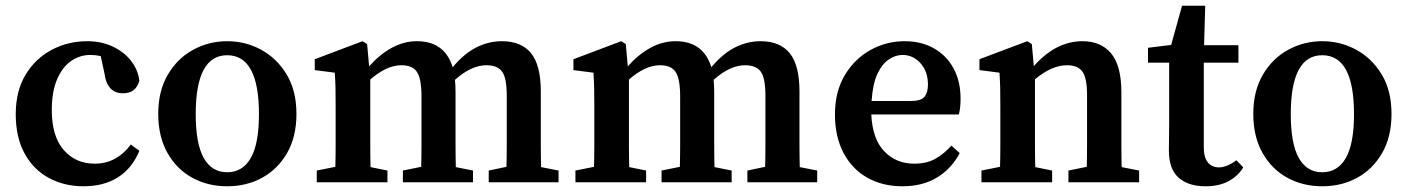

<svg xmlns="http://www.w3.org/2000/svg" viewBox="-20 -637 4920 671"><path d="M272 14Q204 14 150 -15.5Q96 -45 65.5 -101.5Q35 -158 35 -238Q35 -319 69.5 -376Q104 -433 161 -463Q218 -493 285 -493Q334 -493 373.5 -474.5Q413 -456 437.5 -425Q462 -394 467 -355Q455 -311 410 -311Q354 -311 345 -381L332 -441Q323 -443 314 -444Q305 -445 296 -445Q260 -445 229.5 -424.5Q199 -404 180 -361Q161 -318 161 -252Q161 -161 202.5 -113Q244 -65 311 -65Q351 -65 383 -83Q415 -101 437 -132L467 -110Q442 -49 392.5 -17.5Q343 14 272 14Z M774 14Q706 14 651.5 -16Q597 -46 565 -103Q533 -160 533 -239Q533 -319 566.5 -376Q600 -433 655 -463Q710 -493 774 -493Q838 -493 893 -463Q948 -433 982 -376.5Q1016 -320 1016 -239Q1016 -159 983.5 -102.5Q951 -46 896.5 -16Q842 14 774 14ZM774 -35Q828 -35 856.5 -85Q885 -135 885 -238Q885 -444 774 -444Q664 -444 664 -238Q664 -135 692 -85Q720 -35 774 -35Z M1087 0V-41L1152 -54Q1153 -91 1153 -134.5Q1153 -178 1153 -210V-263Q1153 -304 1152.5 -328.5Q1152 -353 1150 -383L1080 -392V-430L1247 -493L1263 -483L1270 -405Q1306 -446 1348.5 -469.5Q1391 -493 1437 -493Q1534 -493 1562 -402Q1602 -450 1645 -471.5Q1688 -493 1734 -493Q1802 -493 1836 -451Q1870 -409 1870 -317V-210Q1870 -176 1870 -133.5Q1870 -91 1871 -53L1932 -41V0H1688V-41L1750 -54Q1751 -91 1751 -133.5Q1751 -176 1751 -210V-302Q1751 -365 1734.5 -387Q1718 -409 1680 -409Q1627 -409 1570 -358Q1571 -348 1571.5 -337Q1572 -326 1572 -314V-210Q1572 -176 1572 -133.5Q1572 -91 1573 -53L1633 -41V0H1388V-41L1452 -54Q1453 -91 1453 -133.5Q1453 -176 1453 -210V-300Q1453 -361 1437.5 -385Q1422 -409 1383 -409Q1355 -409 1327.5 -395.5Q1300 -382 1274 -359V-210Q1274 -177 1274 -134Q1274 -91 1275 -53L1334 -41V0Z M1991 0V-41L2056 -54Q2057 -91 2057 -134.5Q2057 -178 2057 -210V-263Q2057 -304 2056.5 -328.5Q2056 -353 2054 -383L1984 -392V-430L2151 -493L2167 -483L2174 -405Q2210 -446 2252.5 -469.5Q2295 -493 2341 -493Q2438 -493 2466 -402Q2506 -450 2549 -471.5Q2592 -493 2638 -493Q2706 -493 2740 -451Q2774 -409 2774 -317V-210Q2774 -176 2774 -133.5Q2774 -91 2775 -53L2836 -41V0H2592V-41L2654 -54Q2655 -91 2655 -133.5Q2655 -176 2655 -210V-302Q2655 -365 2638.5 -387Q2622 -409 2584 -409Q2531 -409 2474 -358Q2475 -348 2475.5 -337Q2476 -326 2476 -314V-210Q2476 -176 2476 -133.5Q2476 -91 2477 -53L2537 -41V0H2292V-41L2356 -54Q2357 -91 2357 -133.5Q2357 -176 2357 -210V-300Q2357 -361 2341.5 -385Q2326 -409 2287 -409Q2259 -409 2231.5 -395.5Q2204 -382 2178 -359V-210Q2178 -177 2178 -134Q2178 -91 2179 -53L2238 -41V0Z M3134 -445Q3110 -445 3086.5 -429.5Q3063 -414 3046.5 -379Q3030 -344 3026 -284H3163Q3199 -284 3211 -299Q3223 -314 3223 -341Q3223 -387 3197 -416Q3171 -445 3134 -445ZM3134 14Q3064 14 3011 -16Q2958 -46 2928 -102.5Q2898 -159 2898 -237Q2898 -317 2932.5 -374.5Q2967 -432 3022.5 -462.5Q3078 -493 3141 -493Q3200 -493 3244 -468Q3288 -443 3312.5 -398Q3337 -353 3337 -292Q3337 -260 3331 -237H3025Q3029 -151 3070.5 -108Q3112 -65 3175 -65Q3219 -65 3249.5 -82.5Q3280 -100 3305 -128L3334 -102Q3305 -47 3254.5 -16.5Q3204 14 3134 14Z M3410 0V-41L3475 -54Q3476 -91 3476 -134.5Q3476 -178 3476 -210V-263Q3476 -304 3475.5 -328.5Q3475 -353 3473 -383L3403 -392V-430L3570 -493L3586 -483L3593 -406Q3670 -493 3763 -493Q3828 -493 3863.5 -450Q3899 -407 3899 -314V-210Q3899 -176 3899 -133Q3899 -90 3900 -53L3961 -41V0H3714V-41L3778 -54Q3779 -91 3779 -133.5Q3779 -176 3779 -210V-305Q3779 -364 3763 -386.5Q3747 -409 3709 -409Q3656 -409 3597 -360V-210Q3597 -177 3597 -134Q3597 -91 3598 -53L3657 -41V0Z M4193 14Q4133 14 4099 -16Q4065 -46 4065 -112Q4065 -135 4065.5 -155.5Q4066 -176 4066 -205V-418H3992V-470L4073 -480L4111 -617H4192L4188 -479H4308V-418H4187V-123Q4187 -86 4201.5 -69Q4216 -52 4240 -52Q4267 -52 4301 -77L4325 -52Q4306 -21 4273 -3.5Q4240 14 4193 14Z M4601 14Q4533 14 4478.5 -16Q4424 -46 4392 -103Q4360 -160 4360 -239Q4360 -319 4393.5 -376Q4427 -433 4482 -463Q4537 -493 4601 -493Q4665 -493 4720 -463Q4775 -433 4809 -376.5Q4843 -320 4843 -239Q4843 -159 4810.5 -102.5Q4778 -46 4723.5 -16Q4669 14 4601 14ZM4601 -35Q4655 -35 4683.5 -85Q4712 -135 4712 -238Q4712 -444 4601 -444Q4491 -444 4491 -238Q4491 -135 4519 -85Q4547 -35 4601 -35Z"/></svg>

Font: Source Serif Pro Semibold
Style: Regular
Weight: 600
Designer: Frank Grießhammer
Foundry: Adobe Systems Incorporated
Version: Version 3.000;hotconv 1.0.109;makeotfexe 2.5.65596